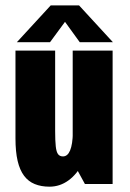

<svg xmlns="http://www.w3.org/2000/svg" viewBox="-20 -691 490 721"><path d="M165.9 10Q134.5 10 110.5 0.2Q86.5 -9.5 70.4 -30.9Q54.3 -52.3 46.2 -86.8Q38.1 -121.3 38.1 -171.3V-501H187.1V-198.6Q187.1 -162.1 189.4 -141.4Q191.6 -120.6 198 -112.1Q204.4 -103.6 216.4 -103.6Q225.1 -103.6 231.9 -109.3Q238.6 -115 243.3 -126.3Q248 -137.6 250.6 -154.5Q253.1 -171.3 253.6 -193L325.6 -189.6Q315.4 -126.4 292.5 -81.7Q269.6 -37 237.1 -13.5Q204.7 10 165.9 10ZM298.9 0 253 -84V-501H402.9V0ZM403.9 -532.6H279.4L224.1 -609L167.9 -532.6H43.4L170.4 -670.7H276.9Z"/></svg>

Font: League Mono Thin Condensed
Style: Regular
Weight: 100
Width: 1
Designer: Tyler Finck
Foundry: The League of Moveable Type / Tyler Finck
Version: Version 2.300;RELEASE